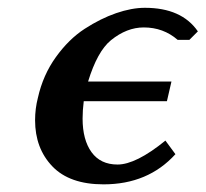

<svg xmlns="http://www.w3.org/2000/svg" viewBox="-20 -465 532 497"><path d="M470.2 -361.8H439.9Q402.8 -394 352.1 -394Q308.1 -394 267.1 -360.8Q231.9 -332 208 -253.9H423.8L412.1 -203.1H196.8Q193.8 -179.2 193.8 -158.2Q193.8 -103 217 -71Q240.2 -39.1 284.2 -39.1Q332 -39.1 408.2 -101.1L434.1 -65.9Q363.3 12.2 248 12.2Q160.2 12.2 115.5 -34.4Q70.8 -81.1 70.8 -153.8Q70.8 -183.6 78.1 -211.9Q91.3 -271 124.8 -317.4Q158.2 -363.8 199.2 -390.4Q240.2 -417 280.5 -430.9Q320.8 -444.8 355 -444.8Q450.2 -444.8 492.2 -383.8Z"/></svg>

Font: Linux Libertine
Style: Semibold Italic
Weight: 600
Italic angle: -11.5°
Designer: Philipp H. Poll
Foundry: Philipp H. Poll
Version: Version 5.1.2 ; ttfautohint (v0.9)